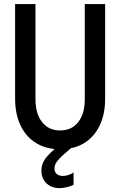

<svg xmlns="http://www.w3.org/2000/svg" viewBox="-20 -740 602 962"><path d="M281.2 7.8Q211.4 7.8 160.9 -23.2Q110.4 -54.2 83 -111.1Q55.7 -168 55.7 -246.6V-719.7H157.7V-243.7Q157.7 -170.4 190.7 -128.4Q223.6 -86.4 281.2 -86.4Q339.4 -86.4 372.1 -128.4Q404.8 -170.4 404.8 -243.7V-719.7H506.8V-246.6Q506.8 -168 479.5 -111.1Q452.1 -54.2 401.9 -23.2Q351.6 7.8 281.2 7.8ZM277.3 202.6Q238.3 202.6 212.9 178.5Q187.5 154.3 187.5 115.2Q187.5 76.7 214.4 45.7Q241.2 14.6 284.7 -19L338.4 0Q317.4 18.6 297.9 35.2Q278.3 51.8 265.6 68.8Q252.9 85.9 252.9 105Q252.9 122.1 264.6 131.8Q276.4 141.6 294.9 141.6Q309.1 141.6 325 136Q340.8 130.4 348.6 124.5V185.1Q336.9 192.9 315.7 197.8Q294.4 202.6 277.3 202.6Z"/></svg>

Font: Reddit Mono Medium
Style: Regular
Weight: 500
Monospace: yes
Designer: Stephen Hutchings
Foundry: Reddit
Version: Version 1.014